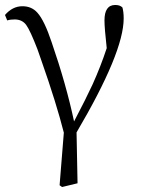

<svg xmlns="http://www.w3.org/2000/svg" viewBox="-20 -545 565 770"><path d="M291 190 287 -14C413 -228 476 -380 476 -471C476 -490 474 -504 471 -515C464 -522 455 -525 442 -525C413 -525 399 -504 399 -463C399 -443 402 -406 408 -352C392 -303 373 -255 352 -208C335 -171 310 -121 277 -58C256 -157 226 -263 187 -376C168 -433 149 -473 130 -494C115 -511 95 -520 70 -520C43 -520 20 -508 0 -485L9 -463C18 -466 28 -467 39 -467C58 -467 74 -460 85 -445C96 -430 111 -397 130 -348C133 -339 138 -324 145 -305C187 -186 217 -88 236 -13L219 198L229 205Z"/></svg>

Font: AllPunType Light
Style: Regular
Weight: 300
Version: 1.0